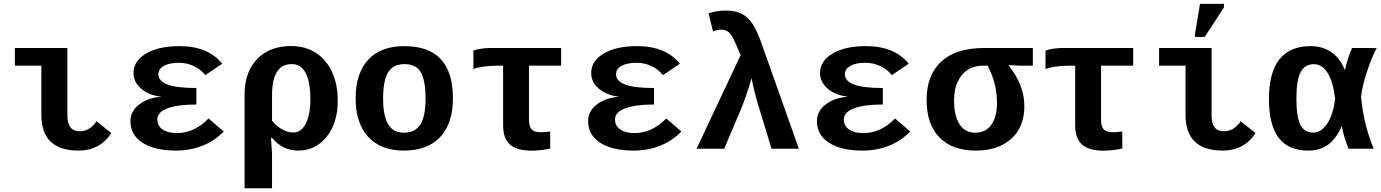

<svg xmlns="http://www.w3.org/2000/svg" viewBox="-20 -780 7241 1007"><path d="M391.6 9.8Q295.9 9.8 246.3 -36.4Q196.8 -82.5 196.8 -180.2V-435.5H58.1V-528.3H333.5V-174.8Q333.5 -91.3 397.5 -91.3Q450.7 -91.3 486.3 -144L564 -82Q504.4 9.8 391.6 9.8Z M907.7 -82Q999.5 -82 1073.7 -158.7L1153.3 -90.3Q1104.5 -40 1040.3 -15.1Q976.1 9.8 903.3 9.8Q791 9.8 727.5 -31.2Q664.1 -72.3 664.1 -145Q664.1 -196.8 709.7 -231.9Q755.4 -267.1 824.2 -272.5V-273.4Q761.7 -279.8 720.9 -314.7Q680.2 -349.6 680.2 -396.5Q680.2 -460 745.6 -499Q811 -538.1 920.9 -538.1Q1071.3 -538.1 1145.5 -445.8L1056.6 -385.7Q1033.7 -416 996.8 -433.3Q960 -450.7 918.9 -450.7Q867.2 -450.7 838.9 -434.3Q810.5 -418 810.5 -391.1Q810.5 -355 858.4 -336.7Q906.2 -318.4 1009.8 -318.4V-231.9Q912.1 -231.9 858.6 -211.9Q805.2 -191.9 805.2 -153.3Q805.2 -119.6 832.8 -100.8Q860.4 -82 907.7 -82Z M1751.5 -252Q1751.5 -135.7 1693.4 -63Q1635.3 9.8 1543.9 9.8Q1461.9 9.8 1406.7 -57.1H1401.4L1406.7 28.8V207.5H1262.7V-283.7Q1262.7 -402.3 1328.6 -470.5Q1394.5 -538.6 1508.3 -538.6Q1579.6 -538.6 1635 -503.9Q1690.4 -469.2 1720.9 -403.8Q1751.5 -338.4 1751.5 -252ZM1607.9 -256.8Q1607.9 -443.8 1509.3 -443.8Q1406.7 -443.8 1406.7 -279.3V-146.5Q1430.7 -117.7 1460.4 -101.3Q1490.2 -85 1519.5 -85Q1559.1 -85 1583.5 -131.6Q1607.9 -178.2 1607.9 -256.8Z M2355.5 -264.6Q2355.5 -133.3 2289.1 -61.8Q2222.7 9.8 2098.1 9.8Q1978 9.8 1911.6 -61.8Q1845.2 -133.3 1845.2 -264.6Q1845.2 -395.5 1911.1 -466.8Q1977.1 -538.1 2101.1 -538.1Q2355.5 -538.1 2355.5 -264.6ZM2211.9 -264.6Q2211.9 -358.4 2187 -401.1Q2162.1 -443.8 2103 -443.8Q2042.5 -443.8 2015.9 -400.9Q1989.3 -357.9 1989.3 -264.6Q1989.3 -170.4 2016.4 -127.2Q2043.5 -84 2096.7 -84Q2157.2 -84 2184.6 -126.7Q2211.9 -169.4 2211.9 -264.6Z M2585.9 -435.5Q2545.9 -435.5 2509.8 -429.7Q2473.6 -423.8 2462.9 -417.5V-514.2Q2474.6 -520 2500.7 -524.2Q2526.9 -528.3 2552.2 -528.3H2922.9V-435.5H2754.4V-152.3Q2754.4 -117.2 2768.1 -101.8Q2781.7 -86.4 2815.4 -86.4Q2834.5 -86.4 2865.7 -90.3V-1Q2850.1 3.4 2819.1 6.8Q2788.1 10.3 2769.5 10.3Q2689.9 10.3 2654.3 -22.2Q2618.7 -54.7 2618.7 -122.6V-435.5Z M3308.1 -82Q3399.9 -82 3474.1 -158.7L3553.7 -90.3Q3504.9 -40 3440.7 -15.1Q3376.5 9.8 3303.7 9.8Q3191.4 9.8 3127.9 -31.2Q3064.5 -72.3 3064.5 -145Q3064.5 -196.8 3110.1 -231.9Q3155.8 -267.1 3224.6 -272.5V-273.4Q3162.1 -279.8 3121.3 -314.7Q3080.6 -349.6 3080.6 -396.5Q3080.6 -460 3146 -499Q3211.4 -538.1 3321.3 -538.1Q3471.7 -538.1 3545.9 -445.8L3457 -385.7Q3434.1 -416 3397.2 -433.3Q3360.4 -450.7 3319.3 -450.7Q3267.6 -450.7 3239.3 -434.3Q3210.9 -418 3210.9 -391.1Q3210.9 -355 3258.8 -336.7Q3306.6 -318.4 3410.2 -318.4V-231.9Q3312.5 -231.9 3259 -211.9Q3205.6 -191.9 3205.6 -153.3Q3205.6 -119.6 3233.2 -100.8Q3260.7 -82 3308.1 -82Z M4169.9 0H4026.4L3958 -225.1Q3945.3 -267.1 3935.3 -308.3Q3925.3 -349.6 3921.9 -370.6Q3914.6 -342.3 3896.7 -289.6Q3878.9 -236.8 3867.2 -209.5L3778.3 0H3633.3L3864.7 -491.2L3858.9 -502.4Q3828.6 -579.6 3810.8 -602.1Q3793 -624.5 3765.1 -624.5Q3741.7 -624.5 3719.7 -615.2L3696.3 -710Q3737.8 -724.6 3787.6 -724.6Q3837.4 -724.6 3870.4 -707.5Q3903.3 -690.4 3927.7 -653.3Q3952.1 -616.2 3977.5 -543Z M4508.3 -82Q4600.1 -82 4674.3 -158.7L4753.9 -90.3Q4705.1 -40 4640.9 -15.1Q4576.7 9.8 4503.9 9.8Q4391.6 9.8 4328.1 -31.2Q4264.6 -72.3 4264.6 -145Q4264.6 -196.8 4310.3 -231.9Q4356 -267.1 4424.8 -272.5V-273.4Q4362.3 -279.8 4321.5 -314.7Q4280.8 -349.6 4280.8 -396.5Q4280.8 -460 4346.2 -499Q4411.6 -538.1 4521.5 -538.1Q4671.9 -538.1 4746.1 -445.8L4657.2 -385.7Q4634.3 -416 4597.4 -433.3Q4560.5 -450.7 4519.5 -450.7Q4467.8 -450.7 4439.5 -434.3Q4411.1 -418 4411.1 -391.1Q4411.1 -355 4459 -336.7Q4506.8 -318.4 4610.4 -318.4V-231.9Q4512.7 -231.9 4459.2 -211.9Q4405.8 -191.9 4405.8 -153.3Q4405.8 -119.6 4433.3 -100.8Q4460.9 -82 4508.3 -82Z M5352.5 -223.6Q5352.5 -114.7 5284.2 -52.5Q5215.8 9.8 5097.7 9.8Q4974.6 9.8 4907.2 -59.3Q4839.8 -128.4 4839.8 -255.9Q4839.8 -386.7 4917.2 -457.5Q4994.6 -528.3 5142.1 -528.3H5397V-435.5H5331.1L5270.5 -438.5V-436.5Q5313.5 -381.3 5333 -329.1Q5352.5 -276.9 5352.5 -223.6ZM5209 -240.2Q5209 -345.7 5159.2 -435.5H5132.8Q5089.8 -435.5 5055.7 -413.8Q5021.5 -392.1 5002.7 -351.3Q4983.9 -310.5 4983.9 -255.9Q4983.9 -170.4 5013.2 -127.2Q5042.5 -84 5094.2 -84Q5149.9 -84 5179.4 -125.7Q5209 -167.5 5209 -240.2Z M5586.4 -435.5Q5546.4 -435.5 5510.3 -429.7Q5474.1 -423.8 5463.4 -417.5V-514.2Q5475.1 -520 5501.2 -524.2Q5527.3 -528.3 5552.7 -528.3H5923.3V-435.5H5754.9V-152.3Q5754.9 -117.2 5768.6 -101.8Q5782.2 -86.4 5815.9 -86.4Q5835 -86.4 5866.2 -90.3V-1Q5850.6 3.4 5819.6 6.8Q5788.6 10.3 5770 10.3Q5690.4 10.3 5654.8 -22.2Q5619.1 -54.7 5619.1 -122.6V-435.5Z M6392.6 9.8Q6296.9 9.8 6247.3 -36.4Q6197.8 -82.5 6197.8 -180.2V-435.5H6059.1V-528.3H6334.5V-174.8Q6334.5 -91.3 6398.4 -91.3Q6451.7 -91.3 6487.3 -144L6564.9 -82Q6505.4 9.8 6392.6 9.8ZM6247.6 -586.4V-602.5L6273.9 -759.8H6399.4V-741.7L6298.8 -586.4Z M7016.1 -115.7Q6985.8 -49.8 6943.8 -20Q6901.9 9.8 6840.8 9.8Q6737.3 9.8 6686.3 -57.4Q6635.3 -124.5 6635.3 -261.7Q6635.3 -400.4 6690.7 -469.2Q6746.1 -538.1 6853.5 -538.1Q6917.5 -538.1 6963.6 -505.6Q7009.8 -473.1 7033.2 -413.6H7034.7Q7046.9 -474.1 7071.3 -528.3H7200.7Q7176.3 -483.9 7150.1 -405.8Q7124 -327.6 7118.2 -271.5Q7133.8 -120.6 7184.6 0H7052.7Q7028.8 -58.6 7018.1 -115.7ZM6779.3 -263.2Q6779.3 -167.5 6800 -126Q6820.8 -84.5 6867.7 -84.5Q6911.1 -84.5 6942.4 -133.8Q6973.6 -183.1 6982.4 -264.6Q6971.7 -351.6 6943.1 -397.5Q6914.6 -443.4 6871.6 -443.4Q6821.8 -443.4 6800.5 -399.9Q6779.3 -356.4 6779.3 -263.2Z"/></svg>

Font: Cousine
Style: Bold
Weight: 700
Monospace: yes
Designer: Steve Matteson
Foundry: Ascender Corporation
Version: Version 1.20